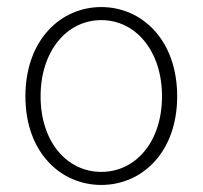

<svg xmlns="http://www.w3.org/2000/svg" viewBox="-20 -512 574 544"><path d="M267 12C382 12 482 -80 482 -239C482 -399 382 -492 267 -492C152 -492 52 -399 52 -239C52 -80 152 12 267 12ZM267 -25C169 -25 95 -111 95 -239C95 -367 169 -455 267 -455C365 -455 439 -367 439 -239C439 -111 365 -25 267 -25Z"/></svg>

Font: Source Sans Pro Light
Style: Regular
Weight: 300
Designer: Paul D. Hunt
Foundry: Adobe Systems Incorporated
Version: Version 3.006;hotconv 1.0.111;makeotfexe 2.5.65597